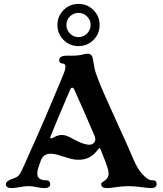

<svg xmlns="http://www.w3.org/2000/svg" viewBox="-20 -953 832 983"><path d="M10 -10Q10 -27 50 -40Q70 -46 79 -58.5Q88 -71 106 -112L128 -162Q190 -296 303 -568Q315 -597 315 -611Q315 -628 299 -628Q292 -628 287.5 -632.5Q283 -637 283 -644Q283 -668 323 -668H353Q374 -668 387.5 -670.5Q401 -673 404 -674Q420 -678 427 -678Q451 -678 455 -654L463 -609Q465 -594 472 -575.5Q479 -557 482 -548Q496 -507 580 -324Q640 -193 662 -140Q685 -85 712 -58Q727 -43 738.5 -36Q750 -29 762 -30H764Q773 -30 777.5 -24.5Q782 -19 782 -10Q782 -1 774.5 4.5Q767 10 752 10Q740 10 712 6Q670 0 635 0Q607 0 560 7Q552 8 544 9Q536 10 528 10Q498 10 498 -10Q498 -15 501.5 -18Q505 -21 513.5 -26.5Q522 -32 528 -40Q536 -50 536 -64Q536 -76 530.5 -94Q525 -112 518 -130L495 -188Q492 -195 490 -195Q487 -195 478 -183Q442 -135 382 -135Q362 -135 344.5 -139.5Q327 -144 302 -152Q287 -157 271 -161.5Q255 -166 241 -166Q221 -166 209 -158Q197 -150 190 -134Q180 -107 175.5 -92.5Q171 -78 171 -64Q171 -30 217 -30Q227 -30 232 -24.5Q237 -19 237 -10Q237 -1 229.5 4.5Q222 10 207 10Q189 10 167 5Q163 4 150.5 2Q138 0 126 0Q104 0 76 6Q52 10 40 10Q10 10 10 -10ZM242 -244Q244 -244 252 -248Q275 -262 297 -262Q310 -262 324 -256.5Q338 -251 361 -238L379 -229Q408 -215 428 -213L435 -212Q453 -212 461 -222Q468 -229 468 -240Q468 -250 463 -260Q432 -333 402.5 -400Q373 -467 360 -495Q356 -504 350 -504Q343 -504 340 -496Q262 -315 239 -255Q235 -244 242 -244ZM274 -825Q274 -870 305.5 -901.5Q337 -933 382 -933Q427 -933 458.5 -901.5Q490 -870 490 -825Q490 -780 458.5 -748.5Q427 -717 382 -717Q337 -717 305.5 -748.5Q274 -780 274 -825ZM382 -763Q407 -763 425.5 -781.5Q444 -800 444 -825Q444 -851 425.5 -869Q407 -887 382 -887Q356 -887 338 -869Q320 -851 320 -825Q320 -800 338 -781.5Q356 -763 382 -763Z"/></svg>

Font: Raigarh Medium
Style: Regular
Weight: 500
Designer: jaikishan Patel
Foundry: MagicType
Version: Version 1.000